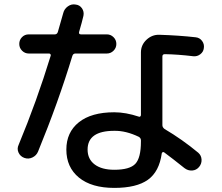

<svg xmlns="http://www.w3.org/2000/svg" viewBox="-20 -831 1040 900"><path d="M640.6 -168V-172.9Q640.6 -183.6 630.9 -189.5Q570.3 -218.8 515.6 -217.8Q390.6 -217.8 390.6 -129.9Q390.6 -85 423.8 -60.1Q457 -35.2 515.6 -35.2Q587.9 -35.2 614.3 -63Q640.6 -90.8 640.6 -168ZM897.5 -656.2Q916 -654.3 927.2 -639.2Q938.5 -624 935.5 -605.5Q933.6 -587.9 918.9 -576.7Q904.3 -565.4 885.7 -567.4Q812.5 -576.2 752.9 -577.1Q741.2 -577.1 741.2 -566.4V-244.1Q741.2 -234.4 751 -226.6Q834 -177.7 909.2 -115.2Q923.8 -102.5 924.8 -83Q925.8 -63.5 913.1 -48.3Q900.4 -33.2 880.9 -31.7Q861.3 -30.3 844.7 -43Q790 -86.9 749 -117.2Q746.1 -119.1 742.7 -117.7Q739.3 -116.2 738.3 -112.3Q726.6 -26.4 673.3 11.7Q620.1 49.8 515.6 49.8Q409.2 49.8 350.1 1.5Q291 -46.9 291 -129.9Q291 -210.9 349.6 -257.8Q408.2 -304.7 515.6 -304.7Q569.3 -304.7 630.9 -284.2Q634.8 -282.2 637.7 -285.2Q640.6 -288.1 640.6 -292V-585Q640.6 -620.1 666.5 -644.5Q692.4 -668.9 726.6 -668Q820.3 -665 897.5 -656.2ZM67.4 -152.3Q152.3 -356.4 217.8 -570.3Q218.8 -574.2 216.3 -577.1Q213.9 -580.1 210 -580.1H115.2Q96.7 -580.1 83.5 -593.3Q70.3 -606.4 70.3 -625Q70.3 -643.6 83 -656.7Q95.7 -669.9 115.2 -669.9H237.3Q247.1 -669.9 251 -680.7Q254.9 -695.3 263.7 -725.1Q272.5 -754.9 276.4 -769.5Q281.2 -789.1 298.3 -801.3Q315.4 -813.5 335 -809.6Q353.5 -807.6 364.3 -792Q375 -776.4 371.1 -756.8Q365.2 -730.5 350.6 -680.7Q348.6 -669.9 359.4 -669.9H480.5Q499 -669.9 512.2 -656.7Q525.4 -643.6 525.4 -625Q525.4 -606.4 512.2 -593.3Q499 -580.1 480.5 -580.1H333Q323.2 -580.1 319.3 -569.3Q252.9 -350.6 158.2 -120.1Q150.4 -101.6 131.8 -92.8Q113.3 -84 94.2 -90.8Q75.2 -97.7 66.9 -115.7Q58.6 -133.8 67.4 -152.3Z"/></svg>

Font: Rounded-X Mgen+ 1m medium
Style: Regular
Weight: 500
Designer: [Source Han Sans]
Ryoko NISHIZUKA  (kana & ideographs); Paul D. Hunt (Latin, Greek & Cyrillic); Wenlong ZHANG  (bopomofo
Version: Version 1.059.20150602